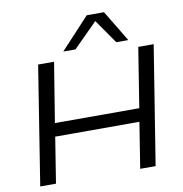

<svg xmlns="http://www.w3.org/2000/svg" viewBox="-98 -1024 1063 1116"><g transform="rotate(-10 434.0 -466.5)"><path d="M49 0 160 -700H254L197 -348H695L751 -700H842L730 0H639L682 -270H185L142 0ZM317 -749 488 -933H590L701 -749H630L531 -891L389 -749Z"/></g></svg>

Font: Georama Extended
Style: Italic
Weight: 400
Width: 7
Italic angle: -9°
Designer: Jean-Baptiste Levee
Foundry: Production Type
Version: Version 1.000